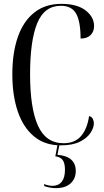

<svg xmlns="http://www.w3.org/2000/svg" viewBox="-20 -744 538 996"><path d="M295 10Q213 10 157 -36Q101 -82 72.5 -165Q44 -248 44 -359Q44 -470 72.5 -552Q101 -634 158 -679Q215 -724 298 -724Q380 -724 424 -690Q468 -656 468 -609Q468 -580 450 -562Q432 -544 398 -544Q398 -632 375 -673Q352 -714 296 -714Q210 -714 173 -623.5Q136 -533 136 -359Q136 -183 177 -92Q218 -1 310 -1Q369 -1 401 -39Q433 -77 442 -142Q457 -138 462 -126Q467 -114 467 -105Q467 -81 449 -54Q431 -27 393.5 -8.5Q356 10 295 10ZM270 232Q239 232 209 221V211Q233 220 252 220Q283 220 300 199Q317 178 317 137Q317 102 305 86Q293 70 267 67L280 -2H290L278 59Q373 67 373 143Q373 183 346 207.5Q319 232 270 232Z"/></svg>

Font: Noto Serif Display ExtraCondensed
Style: Regular
Weight: 400
Width: 2
Designer: Monotype Design Team
Foundry: Monotype Imaging Inc.
Version: Version 2.009